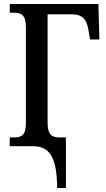

<svg xmlns="http://www.w3.org/2000/svg" viewBox="-20 -734 533 964"><path d="M267 210H311V-44H280C239 -44 219 -58 219 -119V-662H341C401 -662 418 -629 426 -572L432 -536H479L474 -714H29V-670H50C84 -670 110 -661 110 -600V-114C110 -53 86 -44 50 -44H29V0H145C231 0 266 59 267 210Z"/></svg>

Font: Noto Serif Condensed Medium
Style: Regular
Weight: 500
Width: 3
Designer: Monotype Design Team
Foundry: Monotype Imaging Inc.
Version: Version 2.015